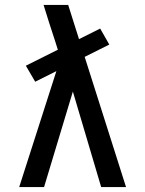

<svg xmlns="http://www.w3.org/2000/svg" viewBox="-20 -760 590 780"><path d="M58 0 209 -471 123 -428 85 -493 215 -558 203 -596Q191 -632 179.5 -668Q168 -704 157 -740H257L301 -601L387 -644L424 -579L324 -529L492 0H391L276 -388L159 0Z"/></svg>

Font: Lode Dark
Style: Bold
Weight: 700
Monospace: yes
Designer: Belleve Invis
Foundry: Belleve Invis
Version: Version 29.2.0; ttfautohint (v1.8.3)